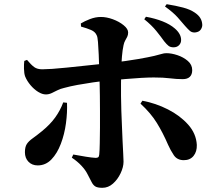

<svg xmlns="http://www.w3.org/2000/svg" viewBox="-20 -840 1040 917"><path d="M809 -614Q794 -614 785 -621Q776 -628 764 -643Q750 -663 727 -691.5Q704 -720 669 -748L677 -760Q721 -752 756.5 -738Q792 -724 815 -704Q845 -678 845 -649Q845 -634 835 -624Q825 -614 809 -614ZM469 57Q445 57 434.5 50Q424 43 417 28.5Q410 14 397 -10Q388 -28 369 -48.5Q350 -69 323 -87L330 -102Q363 -96 390.5 -91.5Q418 -87 437 -86Q445 -86 449 -89Q453 -92 454 -102Q456 -122 456.5 -156Q457 -190 457.5 -230Q458 -270 457.5 -310Q457 -350 457 -382Q457 -404 456 -436.5Q455 -469 454 -507Q453 -545 451.5 -579.5Q450 -614 448 -639Q446 -664 442 -671Q435 -688 415.5 -696.5Q396 -705 367 -713L366 -728Q384 -739 410 -749Q436 -759 462 -759Q489 -759 519 -748Q549 -737 570.5 -719.5Q592 -702 592 -685Q592 -673 587.5 -664Q583 -655 578 -646.5Q573 -638 570 -624Q565 -601 562.5 -571Q560 -541 559 -507.5Q558 -474 558 -441.5Q558 -409 558 -382Q558 -349 559.5 -311Q561 -273 562.5 -236Q564 -199 565.5 -165Q567 -131 568.5 -106Q570 -81 570 -68Q570 -42 556 -12.5Q542 17 519.5 37Q497 57 469 57ZM160 -50Q133 -50 116 -67.5Q99 -85 99 -113Q99 -138 108 -152Q117 -166 135.5 -179Q154 -192 181 -214Q220 -246 244 -279.5Q268 -313 282 -351L300 -349Q302 -303 295 -251Q288 -199 270.5 -153Q253 -107 225.5 -78.5Q198 -50 160 -50ZM199 -389Q182 -389 162.5 -401Q143 -413 126 -433Q109 -453 100 -475Q95 -489 94.5 -512Q94 -535 96 -549L109 -554Q129 -530 143.5 -519.5Q158 -509 182 -509Q198 -509 229 -511Q260 -513 297.5 -517Q335 -521 374 -525Q413 -529 445 -532.5Q477 -536 497 -538Q589 -549 640 -558Q691 -567 716.5 -573Q742 -579 752.5 -582.5Q763 -586 775 -586Q799 -586 827.5 -576.5Q856 -567 877 -549Q898 -531 898 -505Q898 -484 886.5 -473Q875 -462 853 -462Q822 -462 791.5 -466Q761 -470 714 -470Q689 -470 654 -468Q619 -466 579 -462.5Q539 -459 497 -455Q462 -452 424 -446.5Q386 -441 350.5 -434.5Q315 -428 286 -420Q268 -416 253.5 -408.5Q239 -401 226 -395Q213 -389 199 -389ZM858 -75Q826 -75 810 -99Q794 -123 783 -148Q758 -206 729 -253Q700 -300 651 -345L660 -359Q724 -347 782 -317.5Q840 -288 878.5 -245Q917 -202 920 -148Q921 -116 904.5 -95.5Q888 -75 858 -75ZM912 -685Q897 -684 887.5 -692Q878 -700 864 -716Q850 -733 828.5 -757Q807 -781 768 -809L776 -820Q820 -813 854 -804Q888 -795 910 -780Q928 -768 936.5 -754Q945 -740 946 -723Q947 -711 939 -699Q931 -687 912 -685Z"/></svg>

Font: Noto Serif TC ExtraBold
Style: Regular
Weight: 800
Designer: Ryoko NISHIZUKA 西塚涼子 (kana & ideographs); Frank Grießhammer (Latin, Greek & Cyrillic); Wenlong ZHANG 张文龙 (bopomofo); San
Foundry: Adobe
Version: Version 2.002-H1;hotconv 1.1.0;makeotfexe 2.6.0